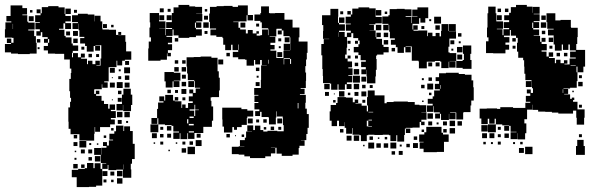

<svg xmlns="http://www.w3.org/2000/svg" viewBox="-24 -613 2427 781"><path d="M115 -466H122V-439H125V-395H97V-393H49V-395H21V-400H-4V-434H21V-438H4V-456H22V-439H31V-459H25V-460H-4V-494H-2V-522H22V-526H2V-548H19V-591H67V-580H86V-554H67V-551H87V-525H91V-521H117V-493H91V-489H115ZM299 -43V-67H263V-89H255V-118H254V-176H261V-199H265V-215H261V-242H258V-292H264V-316H266V-334H260V-371H237V-394H200V-395H171V-408H154V-426H171V-439H176V-454H171V-439H155V-455H170V-462H148V-482H142V-468H124V-486H138V-494H120V-520H138V-523H119V-551H141V-559H146V-584H172V-588H214V-583H239V-556H242V-548H264V-526H242V-519H265V-495H241V-518H234V-496H216V-492H238V-467H243V-461H267V-436H272V-428H294V-406H272V-398H269V-380H273V-397H293V-380H305V-395H321V-379H306V-374H330V-352H334V-366H352V-352H364V-366H382V-348H368V-346H385V-375H388V-429H364V-427H383V-407H363V-426H357V-403H329V-426H322V-436H302V-458H319V-463H299V-490H296V-517H295V-495H271V-519H293V-523H269V-551H293V-557H333V-554H360V-526H361V-549H385V-526H392V-497H393V-493H419V-492H448V-471H457V-470H486V-443H489V-404H510V-370H484V-366H473V-347H453V-366H450V-340H421V-339H418V-282H400V-278H414V-256H392V-270H390V-250H361V-249H359V-231H366V-244H380V-230H367V-223H389V-203H399V-190H416V-171H422V-188H444V-166H427V-161H447V-133H427V-127H443V-107H424V-96H383V-77H363V-96H361V-69H359V-41H327V-43ZM242 -578H264V-556H242ZM125 -559V-575H141V-559ZM277 -573H289V-561H277ZM98 -572H108V-562H98ZM93 -547H113V-527H93ZM28 -495H29V-516H28ZM395 -515H411V-499H395ZM428 -512H438V-502H428ZM273 -487H293V-467H273ZM261 -485V-469H245V-485ZM457 -483H469V-471H457ZM292 -456V-438H274V-456ZM140 -440H126V-454H140ZM307 -411V-423H319V-411ZM137 -413H129V-421H137ZM336 -380V-394H350V-380ZM367 -381V-393H379V-381ZM485 -349V-365H501V-349ZM505 -315H481V-339H505ZM423 -337H443V-317H423ZM459 -323V-331H467V-323ZM484 -288V-306H502V-288ZM469 -291H457V-303H469ZM431 -295V-299H435V-295ZM475 -255H451V-279H475ZM423 -277H443V-257H423ZM503 -257H483V-277H503ZM514 -186H509V-161H477V-186H476V-164H450V-190H472V-228H478V-252H508V-228H514ZM456 -230V-244H470V-230ZM471 -199H455V-215H471ZM435 -209V-205H431V-209ZM452 -158H474V-136H452ZM482 -158H504V-136H482ZM471 -125V-109H455V-125ZM497 -121V-113H489V-121ZM516 -28H524V34H513V53H508V76H510V110H476V77H449V79H417V58H414V74H392V52H408V50H386V17H359V-11H387V16H388V-12H409V-19H395V-35H411V-21H419V-42H436V-45H421V-69H441V-79H448V-102H478V-80H481V-99H505V-80H516ZM438 -92V-82H428V-92ZM276 -50V-64H290V-50ZM408 -62V-52H398V-62ZM327 -13H299V-41H327ZM291 -19H275V-35H291ZM339 -23V-31H347V-23ZM376 -30V-24H370V-30ZM305 -5H321V11H305ZM335 -5H351V11H335ZM280 6V0H286V6ZM362 44V22H384V44ZM350 26V40H336V26ZM287 37H279V29H287ZM361 51H385V74H392V142H367V147H338V148H288V108H268V78H294V74H321V71H330V50H356V71H361ZM292 72H274V54H292ZM320 56V70H306V56ZM477 56V76H478V56ZM474 104H452V82H474ZM413 103H393V83H413ZM441 101H425V85H441ZM474 134H452V112H474ZM409 129H397V117H409ZM438 128H428V118H438Z M655 -370H629V-366H579V-416H581V-444H590V-461H584V-501H587V-522H585V-560H623V-526H649V-496H624V-495H648V-470H650V-495H676V-499H652V-523H675V-560H682V-583H702V-593H746V-587H770V-585H798V-557H774V-556H799V-526H774V-522H795V-500H773V-521H769V-500H773V-494H797V-468H773V-462H746V-459H702V-469H682V-493H678V-467H653V-463H676V-439H659V-433H676V-409H659V-398H671V-384H657V-396H655ZM1224 -149H1232V-93H1227V-68H1222V-43H1200V-42H1215V-20H1194V-11H1191V16H1166V21H1122V12H1101V-12H1096V11H1078V23H1055V30H993V23H970V16H947V14H919V-16H947V-18H970V-19H952V-43H972V-53H977V-78H1001V-79H982V-103H1006V-84H1013V-102H1035V-84H1047V-78H1064V-81H1104V-79H1130V-104H1127V-133H1126V-139H1102V-160H1100V-135H1098V-107H1070V-135H1068V-137H1040V-158H1034V-141H1014V-161H1031V-168H1011V-194H1027V-198H1011V-224H1027V-227H1010V-255H1037V-288H1038V-347H1061V-348H1041V-369H1034V-351H1014V-369H1009V-346H979V-370H973V-372H945V-380H923V-402H945V-409H922V-431H916V-409H892V-431H884V-458H881V-463H856V-469H832V-493H855V-497H830V-524H827V-558H830V-585H857V-588H886V-589H922V-585H944V-591H984V-552H1005V-530H983V-551H979V-526H950V-525H925V-523H946V-500H953V-493H976V-477H984V-491H1004V-477H1019V-486H1029V-476H1020V-468H1035V-470H1042V-493H1066V-470H1068V-494H1067V-498H1041V-522H1035V-528H1011V-554H1035V-560H1038V-587H1070V-560H1073V-559H1095V-560H1133V-533H1166V-501H1194V-461H1191V-444H1227V-398H1224V-371H1221V-344H1218V-318H1221V-284H1220V-255H1199V-252H1215V-230H1196V-227H1220V-195H1218V-171H1224ZM626 -579H642V-563H626ZM658 -577H670V-565H658ZM809 -576H819V-566H809ZM624 -551H644V-531H624ZM654 -551H674V-531H654ZM806 -549H822V-533H806ZM803 -522H825V-500H803ZM974 -521V-501H954V-521ZM1018 -517H1030V-505H1018ZM1101 -496V-494H1100V-465H1073V-463H1096V-439H1076V-430H1093V-412H1076V-407H1100V-377H1129V-406H1156V-407H1130V-435H1157V-461H1154V-466H1129V-489H1122V-496ZM1122 -473H1106V-489H1122ZM820 -487V-475H808V-487ZM1154 -441H1134V-461H1154ZM687 -458H701V-444H687ZM1108 -457H1120V-445H1108ZM1159 -434H1158V-409H1159ZM948 -432H946V-410H948ZM1118 -425V-417H1110V-425ZM1104 -401H1124V-381H1104ZM897 -398H911V-384H897ZM861 -323H866V-297H870V-245H867V-218H838V-217H833V-203H836V-180H843V-122H838V-97H803V-72H767V-48H741V-71H738V-47H710V-71H707V-48H681V-74H704V-78H681V-101H674V-104H647V-107H620V-132H616V-109H592V-133H615V-170H619V-196H641V-201H624V-221H644V-204H648V-227H680V-204H687V-201H714V-174H717V-188H731V-174H741V-194H760V-201H744V-221H760V-233H746V-249H762V-235H772V-253H790V-256H769V-283H766V-287H740V-314H737V-342H735V-380H764V-381H792V-383H836V-378H861ZM1156 -376H1130V-351H1132V-373H1156V-353H1160V-373H1156ZM864 -371H884V-351H864ZM1069 -354V-370H1067V-354ZM701 -354H687V-368H701ZM717 -354V-368H731V-354ZM703 -322H685V-340H703ZM733 -322H715V-340H733ZM1017 -338H1031V-324H1017ZM710 -317V-285H683V-283H706V-259H682V-282H678V-257H650V-282H645V-320H683V-317ZM732 -309V-293H716V-309ZM1028 -305V-297H1020V-305ZM766 -259H742V-283H766ZM733 -262H715V-280H733ZM1032 -263H1016V-279H1032ZM714 -251H734V-231H714ZM671 -248V-234H657V-248ZM700 -247V-235H688V-247ZM687 -218H701V-204H687ZM730 -217V-205H718V-217ZM1187 -194V-172H1190V-194ZM770 -187H767V-168H747V-163H766V-141H770V-165H785V-167H770ZM921 -96V-74H887V-98H881V-127H880V-175H958V-169H982V-163H1006V-139H982V-133H980V-105H959V-96H940V-85H928V-96ZM764 -139H747V-133H764ZM1004 -131V-111H984V-131ZM1104 -131H1124V-111H1104ZM742 -128H737V-111H742ZM1047 -128H1061V-114H1047ZM1018 -115V-127H1030V-115ZM764 -109H744V-103H764ZM620 -75H588V-107H620ZM673 -82H655V-100H673ZM1077 -84V-98H1091V-84ZM628 -85V-97H640V-85ZM1120 -97V-85H1108V-97ZM1059 -96V-86H1049V-96ZM765 -79H744V-74H765ZM614 -51H594V-71H614ZM672 -53H656V-69H672ZM776 -53V-69H792V-53ZM641 -54H627V-68H641ZM911 -54H897V-68H911ZM969 -56H959V-66H969ZM936 -63V-59H932V-63ZM796 -19H772V-43H796ZM747 -24V-38H761V-24ZM640 -25H628V-37H640ZM718 -25V-37H730V-25ZM607 -28H601V-34H607ZM697 -28H691V-34H697ZM769 14H739V-16H769ZM1095 -14H1078V-13H1095ZM733 8H715V-10H733ZM667 2H661V-4H667Z M1318 -273V-275H1290V-304H1289V-332H1287V-388H1283V-434H1293V-454H1315V-455H1290V-487H1291V-511H1286V-551H1320V-577H1352V-545H1351V-520H1355V-514H1379V-488H1355V-483H1378V-463H1387V-480H1403V-488H1383V-514H1403V-517H1382V-545H1403V-554H1409V-578H1434V-583H1478V-579H1504V-544H1529V-518H1503V-514H1478V-512H1497V-490H1479V-489H1504V-462H1507V-455H1530V-431H1536V-422H1557V-400H1536V-391H1510V-387H1506V-373H1508V-329H1505V-302H1503V-274H1469V-302H1467V-329H1466V-311H1446V-331H1464V-340H1445V-362H1464V-368H1443V-389H1434V-400H1415V-422H1434V-433H1439V-448H1433V-458H1413V-478H1405V-462H1388V-419H1386V-391H1380V-375H1390V-363H1408V-339H1393V-335H1410V-307H1393V-304H1409V-278H1387V-271H1406V-251H1386V-270H1379V-248H1353V-270H1349V-248H1323V-273ZM1535 -512H1556V-516H1531V-546H1556V-551H1561V-576H1590V-577H1622V-575H1650V-547H1626V-544H1649V-519H1651V-546H1674V-548H1653V-574H1674V-583H1718V-539H1706V-521H1686V-539H1681V-516H1654V-493H1657V-510H1675V-492H1658V-488H1678V-489H1714V-466H1717V-480H1735V-466H1748V-479H1764V-465H1770V-487H1772V-515H1800V-487H1802V-486H1831V-456H1804V-423H1800V-400H1805V-397H1832V-365H1805V-364H1829V-338H1803V-362H1801V-336H1771V-362H1767V-365H1745V-362H1712V-335H1680V-363H1678V-366H1651V-424H1626V-422H1647V-400H1625V-421H1619V-398H1593V-421H1586V-431H1566V-451H1582V-457H1562V-484H1559V-511H1557V-490H1535ZM1505 -572H1527V-550H1505ZM1389 -554V-568H1403V-554ZM1360 -567H1372V-555H1360ZM1541 -566H1551V-556H1541ZM1742 -545H1770V-517H1742ZM1355 -542H1377V-520H1355ZM1722 -535H1730V-527H1722ZM1802 -515H1830V-487H1802ZM1527 -512V-490H1505V-512ZM1765 -510V-492H1747V-510ZM1702 -507V-495H1690V-507ZM1353 -482V-463H1354V-482ZM1507 -480H1525V-462H1507ZM1537 -480H1555V-462H1537ZM1839 -478H1853V-464H1839ZM1555 -432H1537V-450H1555ZM1808 -449H1824V-433H1808ZM1390 -447H1402V-435H1390ZM1420 -435V-447H1432V-435ZM1850 -445V-437H1842V-445ZM1858 -333V-337H1832V-365H1858V-369H1863V-394H1859V-428H1893V-394H1889V-369H1894V-333ZM1835 -422H1857V-400H1835ZM1583 -418V-404H1569V-418ZM1820 -415V-407H1812V-415ZM1399 -414V-408H1393V-414ZM1856 -391V-371H1836V-391ZM1390 -387H1402V-375H1390ZM1420 -375V-387H1432V-375ZM1718 -359H1734V-343H1718ZM1764 -359V-343H1748V-359ZM1433 -344H1419V-358H1433ZM1437 -310H1415V-332H1437ZM1901 -258H1903V-204H1893V-184H1890V-157H1862V-155H1860V-127H1832V-155H1830V-156H1807V-154H1829V-128H1803V-150H1802V-125H1770V-150H1766V-131H1746V-151H1765V-156H1741V-181H1739V-158H1713V-184H1736V-191H1716V-211H1736V-221H1742V-245H1765V-250H1745V-272H1762V-283H1748V-299H1762V-315H1790V-317H1842V-312H1867V-309H1894V-286H1901ZM1412 -305H1440V-277H1412ZM1446 -301H1466V-281H1446ZM1733 -298V-284H1719V-298ZM1692 -287V-295H1700V-287ZM1714 -273H1738V-249H1714ZM1295 -272H1317V-250H1295ZM1415 -272H1437V-250H1415ZM1449 -254V-268H1463V-254ZM1689 -268H1703V-254H1689ZM1492 -267V-255H1480V-267ZM1767 -252H1769V-267H1767ZM1654 -94V-93H1627V-90H1623V-64H1620V-37H1592V-63H1588V-39H1564V-63H1558V-65H1533V-64H1499V-65H1474V-63H1468V-39H1444V-63H1438V-65H1410V-92H1408V-69H1384V-93H1378V-116H1377V-100H1355V-122H1347V-100H1325V-122H1317V-160H1321V-186H1343V-194H1349V-218H1383V-216H1411V-197H1419V-208H1433V-194H1422V-192H1447V-183H1468V-160H1473V-184H1469V-218H1472V-245H1500V-225H1540V-193H1549V-198H1577V-200H1635V-198H1663V-187H1682V-185H1710V-157H1690V-156H1711V-126H1690V-118H1703V-104H1689V-117H1683V-94ZM1377 -242V-220H1355V-242ZM1446 -241H1466V-221H1446ZM1314 -223H1298V-239H1314ZM1434 -239V-223H1418V-239ZM1401 -236V-226H1391V-236ZM1731 -236V-226H1721V-236ZM1334 -229V-233H1338V-229ZM1462 -207V-195H1450V-207ZM1341 -196H1331V-206H1341ZM1699 -204V-198H1693V-204ZM1494 -156V-158H1475V-156ZM1715 -152H1737V-130H1715ZM1489 -126H1475V-123H1489ZM1468 -122V-99H1474V-97H1489V-99H1474V-122ZM1827 -100H1805V-122H1827ZM1855 -102H1837V-120H1855ZM1734 -119V-103H1718V-119ZM1778 -119H1794V-103H1778ZM1752 -107V-115H1760V-107ZM1772 -73H1778V-66H1801V-36H1782V5H1753V6H1699V-8H1683V-34H1699V-36H1681V-66H1702V-75H1710V-97H1772ZM1827 -70H1805V-92H1827ZM1645 -90V-72H1627V-90ZM1373 -74H1359V-88H1373ZM1793 -88V-74H1779V-88ZM1701 -86V-76H1691V-86ZM1437 -40H1415V-62H1437ZM1406 -41H1386V-61H1406ZM1479 -44V-58H1493V-44ZM1673 -58V-44H1659V-58ZM1541 -46V-56H1551V-46ZM1513 -48V-54H1519V-48ZM1498 -9H1474V-33H1498ZM1588 -9H1564V-33H1588ZM1676 -11H1656V-31H1676ZM1525 -12H1507V-30H1525ZM1555 -12H1537V-30H1555ZM1643 -14H1629V-28H1643ZM1602 -17V-25H1610V-17ZM1459 -18H1453V-24H1459ZM1614 17H1598V1H1614ZM1583 16H1569V2H1583Z M2320 -434V-410H2356V-342H2349V-319H2325V-342H2321V-319H2325V-283H2322V-256H2295V-253H2268V-251H2287V-231H2271V-229H2295V-211H2302V-216H2312V-206H2307V-199H2325V-168H2354V-134H2352V-106H2322V-134H2320V-163H2307V-151H2247V-155H2221V-158H2194V-159H2165V-166H2142V-187H2141V-167H2120V-128H2109V-111H2117V-71H2112V-46H2082V-71H2081V-47H2053V-75H2077V-77H2053V-101H2047V-103H2019V-107H1993V-130H1988V-110H1966V-130H1960V-108H1934V-131H1927V-171H1956V-172H1998V-170H2011V-177H2063V-174H2113V-195H2133V-199H2115V-223H2133V-233H2119V-249H2135V-235H2144V-254H2140V-282H2139V-259H2115V-283H2138V-287H2113V-313H2109V-342H2108V-368H2104V-378H2084V-403H2079V-439H2082V-459H2075V-468H2054V-491H2050V-468H2026V-462H2048V-440H2032V-431H2047V-411H2032V-396H1982V-397H1953V-445H1963V-461H1957V-501H1959V-559H1962V-586H1992V-559H1995V-526H2022V-496H1997V-494H2020V-470H2024V-494H2047V-499H2025V-523H2047V-531H2027V-551H2047V-561H2054V-584H2075V-593H2119V-586H2142V-561H2143V-585H2171V-557H2147V-555H2171V-527H2147V-523H2169V-499H2145V-521H2141V-499H2145V-493H2169V-469H2147V-467H2173V-443H2179V-434H2200V-408H2179V-403H2199V-383H2208V-400H2226V-382H2209V-377H2233V-356H2238V-370H2256V-356H2270V-368H2284V-354H2272V-351H2293V-375H2318V-379H2295V-403H2318V-408H2294V-432H2288V-410H2266V-432H2261V-407H2233V-432H2228V-469H2205V-493H2228V-496H2202V-523H2199V-559H2235V-530H2256V-532H2298V-503H2299V-500H2326V-462H2324V-434ZM2000 -578H2014V-564H2000ZM2030 -578H2044V-564H2030ZM1997 -551H2017V-531H1997ZM2178 -550H2196V-532H2178ZM2176 -522H2198V-500H2176ZM2194 -488V-474H2180V-488ZM2208 -460H2226V-442H2208ZM2179 -459H2195V-443H2179ZM2060 -458H2074V-444H2060ZM2073 -427V-415H2061V-427ZM2223 -427V-415H2211V-427ZM2240 -384V-398H2254V-384ZM2270 -398H2284V-384H2270ZM2297 -347V-345H2318V-347ZM2331 -295V-307H2343V-295ZM2328 -280H2346V-262H2328ZM2267 -250H2265V-235H2267ZM2310 -244V-238H2304V-244ZM2343 -187V-175H2331V-187ZM1993 -75H1961V-107H1993ZM1960 -78H1934V-104H1960ZM2047 -81H2027V-101H2047ZM2013 -85H2001V-97H2013ZM1957 -51H1937V-71H1957ZM1987 -51H1967V-71H1987ZM2046 -52H2028V-70H2046ZM2013 -55H2001V-67H2013ZM2331 -55V-67H2343V-55ZM2324 -44H2350V-19H2355V17H2319V-19H2324ZM2013 -25H2001V-37H2013ZM1952 -26H1942V-36H1952ZM2092 -26V-36H2102V-26ZM1981 -27H1973V-35H1981ZM2071 -27H2063V-35H2071ZM2142 14H2112V-16H2142ZM2107 9H2087V-11H2107Z"/></svg>

Font: Rubik-Storm
Style: Regular
Weight: 400
Designer: NaN (generative design), Hubert & Fischer (Rubik source font outlines)
Foundry: NaN, Hubert & Fischer
Version: Version 1.000